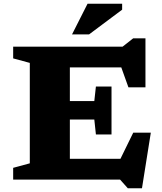

<svg xmlns="http://www.w3.org/2000/svg" viewBox="-20 -955 861 1021"><path d="M50 0V-62.5L138.5 -86.5V-620.5L50 -644.5V-707H632L688 -751H753.5V-490.5H663L625 -596.5H351.5V-417.5H481.5L490 -495H573V-240H490L481.5 -319.5H351.5V-110.5H620.5L688.5 -249.5H782L735 46H659.5L618.5 0ZM363 -772 445.5 -935H629.5V-903.5L453.5 -772Z"/></svg>

Font: Newsreader Caption
Style: Bold
Weight: 700
Designer: Hugues Gentile
Foundry: Production Type
Version: Version 1.001